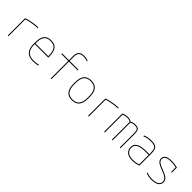

<svg xmlns="http://www.w3.org/2000/svg" viewBox="340 -2240 3719 3719"><g transform="rotate(45 2200.0 -380.0)"><path d="M162 -475Q210 -492 264.5 -504Q319 -516 373 -523Q427 -530 472 -530V-510Q429 -510 378 -503.5Q327 -497 274.5 -486Q222 -475 176 -459L182 -470V0H162Z M861 10Q744 10 687 -51.5Q630 -113 630 -240V-280Q630 -409 677 -469.5Q724 -530 825 -530Q926 -530 973 -469.5Q1020 -409 1020 -280V-252H640V-272H1010L1000 -262V-280Q1000 -402 958.5 -456Q917 -510 825 -510Q734 -510 692 -456Q650 -402 650 -280V-240Q650 -161 672.5 -110Q695 -59 742 -34.5Q789 -10 861 -10Q893 -10 928 -14.5Q963 -19 992 -27V-6Q962 1 927.5 5.5Q893 10 861 10Z M1338 0V-480H1150V-500H1338V-620Q1338 -697 1375.5 -733.5Q1413 -770 1491 -770Q1517 -770 1542 -765.5Q1567 -761 1600 -750V-729Q1569 -741 1544 -745.5Q1519 -750 1491 -750Q1421 -750 1389.5 -719Q1358 -688 1358 -620V-500H1600V-480H1358V0Z M1925 10Q1823 10 1773 -52Q1723 -114 1723 -240V-280Q1723 -407 1773 -468.5Q1823 -530 1925 -530Q2027 -530 2077.5 -468.5Q2128 -407 2128 -280V-240Q2128 -114 2077.5 -52Q2027 10 1925 10ZM1925 -10Q2018 -10 2063 -66Q2108 -122 2108 -240V-280Q2108 -399 2063 -454.5Q2018 -510 1925 -510Q1832 -510 1787.5 -454.5Q1743 -399 1743 -280V-240Q1743 -122 1787.5 -66Q1832 -10 1925 -10Z M2362 -475Q2410 -492 2464.5 -504Q2519 -516 2573 -523Q2627 -530 2672 -530V-510Q2629 -510 2578 -503.5Q2527 -497 2474.5 -486Q2422 -475 2376 -459L2382 -470V0H2362Z M2800 0V-500Q2826 -515 2857 -522.5Q2888 -530 2927 -530Q2959 -530 2985.5 -522Q3012 -514 3026 -500Q3053 -517 3075 -523.5Q3097 -530 3129 -530Q3175 -530 3201.5 -517Q3228 -504 3239 -472.5Q3250 -441 3250 -386V0H3230V-386Q3230 -436 3221.5 -463Q3213 -490 3191.5 -500Q3170 -510 3129 -510Q3101 -510 3081.5 -504.5Q3062 -499 3035 -482V0H3015V-482Q3015 -482 3007.5 -489.5Q3000 -497 2980.5 -503.5Q2961 -510 2926 -510Q2864 -510 2820 -488V0Z M3576 10Q3480 10 3426 -33.5Q3372 -77 3372 -153Q3372 -236 3440 -275Q3508 -314 3651 -314H3737V-294H3651Q3515 -294 3453.5 -260Q3392 -226 3392 -153Q3392 -85 3440 -47.5Q3488 -10 3576 -10Q3618 -10 3663.5 -18.5Q3709 -27 3739 -41L3727 -25V-340Q3727 -408 3714 -445Q3701 -482 3668.5 -496Q3636 -510 3575 -510Q3540 -510 3508 -506Q3476 -502 3448.5 -494.5Q3421 -487 3399 -476V-498Q3434 -514 3479 -522Q3524 -530 3575 -530Q3641 -530 3678.5 -513Q3716 -496 3731.5 -454.5Q3747 -413 3747 -340V-22Q3716 -8 3668.5 1Q3621 10 3576 10Z M4105 10Q4062 10 4025 3Q3988 -4 3953 -18V-39Q3988 -24 4025.5 -17Q4063 -10 4105 -10Q4194 -10 4241 -39Q4288 -68 4288 -123Q4288 -153 4272 -176.5Q4256 -200 4219 -221.5Q4182 -243 4118 -266Q4053 -290 4014.5 -312Q3976 -334 3959.5 -359Q3943 -384 3943 -416Q3943 -473 3991 -501.5Q4039 -530 4135 -530Q4171 -530 4204 -525.5Q4237 -521 4288 -509V-370H4268V-510L4283 -490Q4235 -501 4202.5 -505.5Q4170 -510 4135 -510Q4047 -510 4005 -486.5Q3963 -463 3963 -416Q3963 -390 3977.5 -368.5Q3992 -347 4027.5 -327.5Q4063 -308 4125 -285Q4192 -260 4232.5 -236.5Q4273 -213 4290.5 -186Q4308 -159 4308 -123Q4308 -59 4255.5 -24.5Q4203 10 4105 10Z"/></g></svg>

Font: M PLUS Code Latin SemiExpanded Thin
Style: Regular
Weight: 250
Width: 6
Designer: Coji Morishita
Foundry: UNDERFOREST DESIGN
Version: Version 1.002; ttfautohint (v1.8.3)